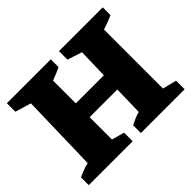

<svg xmlns="http://www.w3.org/2000/svg" viewBox="-143 -873 1089 1089"><g transform="rotate(-45 401.5 -328.5)"><path d="M15 0V-62Q55 -82 99 -93L111 -560L15 -589V-657H367V-595Q350 -586 330.5 -578Q311 -570 291 -563V-380H516L521 -560L433 -589V-657H784V-595Q765 -586 744 -578Q723 -570 700 -563V-90L784 -69V0H433V-62Q452 -72 470.5 -80Q489 -88 509 -93L513 -269H291V-90L367 -69V0Z"/></g></svg>

Font: Piazzolla SC ExtraBold
Style: Regular
Weight: 800
Designer: Juan Pablo del Peral
Foundry: Huerta Tipografica
Version: Version 1.330